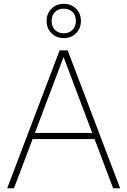

<svg xmlns="http://www.w3.org/2000/svg" viewBox="-20 -1010 683 1030"><path d="M18.5 0 300 -740H343L624.5 0H587L315 -720H327L55 0ZM142 -264 152 -297H491L501 -264ZM322 -805.5Q282.5 -805.5 256.2 -831.8Q230 -858 230 -897.5Q230 -937.5 256.2 -963.5Q282.5 -989.5 322 -989.5Q362 -989.5 388 -963.5Q414 -937.5 414 -897.5Q414 -858 388 -831.8Q362 -805.5 322 -805.5ZM322 -831.5Q350.5 -831.5 368.8 -849.2Q387 -867 387 -897.5Q387 -928.5 368.8 -946Q350.5 -963.5 322 -963.5Q293.5 -963.5 275.2 -946Q257 -928.5 257 -897.5Q257 -867 275.2 -849.2Q293.5 -831.5 322 -831.5Z"/></svg>

Font: Encode Sans SC Thin
Style: Regular
Weight: 250
Designer: Multiple Designers
Foundry: Impallari Type
Version: Version 3.002